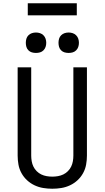

<svg xmlns="http://www.w3.org/2000/svg" viewBox="-20 -1147 640 1175"><path d="M300 8Q272 8 244.5 3.5Q217 -1 191.5 -13Q166 -25 145.5 -44Q125 -63 111.5 -87.5Q98 -112 93 -139.5Q88 -167 88 -195V-735H171V-195Q171 -178 174 -160.5Q177 -143 184.5 -127.5Q192 -112 204.5 -99.5Q217 -87 232.5 -79.5Q248 -72 265.5 -69Q283 -66 300 -66Q317 -66 334.5 -69Q352 -72 367.5 -79.5Q383 -87 395.5 -99.5Q408 -112 415.5 -127.5Q423 -143 426 -160.5Q429 -178 429 -195V-735H512V-195Q512 -167 507 -139.5Q502 -112 488.5 -87.5Q475 -63 454.5 -44Q434 -25 408.5 -13Q383 -1 355.5 3.5Q328 8 300 8ZM400 -823Q387 -823 375 -826.5Q363 -830 354 -839Q345 -848 341.5 -860Q338 -872 338 -885Q338 -898 341.5 -910Q345 -922 354 -931Q363 -940 375 -944Q387 -948 400 -948Q413 -948 425 -944Q437 -940 446 -931Q455 -922 459 -910Q463 -898 463 -885Q463 -872 459 -860Q455 -848 446 -839Q437 -830 425 -826.5Q413 -823 400 -823ZM200 -823Q187 -823 175 -826.5Q163 -830 154 -839Q145 -848 141.5 -860Q138 -872 138 -885Q138 -898 141.5 -910Q145 -922 154 -931Q163 -940 175 -944Q187 -948 200 -948Q213 -948 225 -944Q237 -940 246 -931Q255 -922 259 -910Q263 -898 263 -885Q263 -872 259 -860Q255 -848 246 -839Q237 -830 225 -826.5Q213 -823 200 -823ZM150 -1053V-1127H450V-1053Z"/></svg>

Font: Iosevka Mono
Style: Regular
Weight: 400
Designer: Belleve Invis
Foundry: Belleve Invis
Version: Version 11.1.1